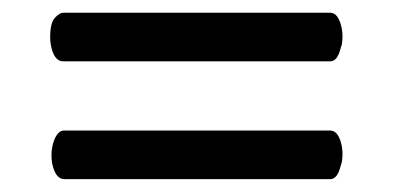

<svg xmlns="http://www.w3.org/2000/svg" viewBox="-20 -467 609 297"><path d="M490.7 -447.3Q503.9 -447.3 508.8 -422.4Q509.8 -416 509.8 -410.6Q509.8 -405.3 508.8 -398.4Q506.8 -391.6 504.9 -385.7Q500 -372.1 490.7 -372.1H77.6Q63.5 -372.1 58.6 -397.5Q57.6 -403.8 57.6 -409.2Q57.6 -431.6 64.9 -439.5Q72.3 -447.3 77.6 -447.3ZM490.7 -265.1Q503.9 -265.1 508.8 -240.7Q509.8 -234.4 509.8 -229Q509.8 -223.1 508.8 -216.3Q506.8 -209.5 504.9 -203.6Q500 -189.9 490.7 -189.9H79.6Q65.4 -189.9 60.5 -215.3Q59.6 -221.7 59.6 -227.5Q59.6 -232.9 60.8 -239.5Q62 -246.1 64.5 -252Q70.3 -265.1 79.1 -265.1Z"/></svg>

Font: Copse
Style: Regular
Weight: 400
Version: Version 1.000